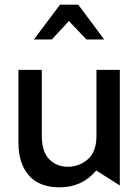

<svg xmlns="http://www.w3.org/2000/svg" viewBox="-20 -792 591 822"><path d="M235 10Q332 10 392 -62L493 2V-493H393V-211Q393 -142 356 -110Q319 -78 270 -78Q223 -78 191 -110Q159 -142 159 -211V-493H59V-181Q59 -92 103.5 -41Q148 10 235 10ZM315 -772H237L125 -623H202L275 -702L350 -623H426Z"/></svg>

Font: Geom
Style: Regular
Weight: 400
Version: Version 1.102